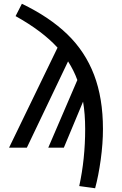

<svg xmlns="http://www.w3.org/2000/svg" viewBox="-20 -792 655 1030"><path d="M97.4 -771.8Q245.6 -700.5 341.3 -607.9Q436.9 -515.4 484.6 -390.5Q532.3 -265.6 532.3 -100Q532.3 -22.1 520.3 65.1Q508.2 152.3 490.3 217.9L405.1 206.2Q436.9 60.5 436.9 -100Q436.9 -180.5 425.6 -246.7L322.6 0H239L394.9 -362.6Q376.4 -413.8 345.1 -462.6L124.1 0H28.7L288.7 -536.4Q207.2 -625.6 63.6 -705.6Z"/></svg>

Font: Fira Code Fixed Retina
Style: Regular
Weight: 450
Monospace: yes
Designer: Carrois Corporate, Edenspiekermann AG, Nikita Prokopov
Foundry: Carrois Corporate, Edenspiekermann AG, Nikita Prokopov
Version: Version 5.002